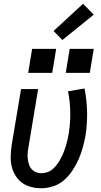

<svg xmlns="http://www.w3.org/2000/svg" viewBox="-20 -994 540 1022"><path d="M199 8Q171 8 144.5 1Q118 -6 97 -21.5Q76 -37 62 -60Q48 -83 42 -109.5Q36 -136 37 -164Q38 -192 42 -221L92 -520H183L131 -207Q128 -192 127 -177Q126 -162 128 -147Q130 -132 134.5 -118Q139 -104 148.5 -93.5Q158 -83 171.5 -77.5Q185 -72 200 -72Q217 -72 233.5 -78Q250 -84 263.5 -96.5Q277 -109 287 -123.5Q297 -138 305 -153.5Q313 -169 319.5 -185.5Q326 -202 331 -218Q336 -234 339.5 -250.5Q343 -267 346 -284Q355 -341 354 -397.5Q353 -454 342 -508L430 -523Q442 -462 443.5 -399Q445 -336 435 -271Q429 -240 420.5 -208.5Q412 -177 398.5 -146.5Q385 -116 366 -87Q347 -58 321.5 -35.5Q296 -13 263.5 -2.5Q231 8 199 8ZM330 -606 351 -734H479L458 -606ZM130 -606 151 -734H279L258 -606ZM312 -781 265 -829 422 -974 479 -916Z"/></svg>

Font: Iosevka SS04 Medium Oblique
Style: Regular
Weight: 500
Italic angle: -9°
Monospace: yes
Designer: Belleve Invis
Foundry: Belleve Invis
Version: Version 19.0.0; ttfautohint (v1.8.4)